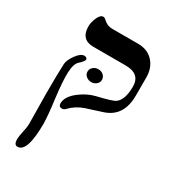

<svg xmlns="http://www.w3.org/2000/svg" viewBox="-220 -701 1010 1139"><g transform="rotate(30 285.0 -131.5)"><path d="M226.1 -8.8Q215.8 2.4 203.1 2.4Q180.2 2.4 180.2 -21.5Q180.2 -68.4 238.8 -112.8Q287.1 -149.4 340.3 -162.6Q443.4 -186.5 461.9 -200.7Q502.4 -230 502.9 -321.3Q502.9 -408.7 402.3 -408.7H181.6Q95.2 -408.7 95.2 -500Q95.2 -525.4 107.9 -556.2Q123 -592.8 143.6 -592.8Q153.8 -592.8 163.6 -582.5Q190.4 -557.1 223.6 -557.1H402.3Q467.3 -557.1 505.9 -515.4Q544.4 -473.6 544.4 -408.7V-284.2Q544.4 -140.6 427.7 -103Q397.5 -94.2 319.8 -68.4Q264.2 -49.3 226.1 -8.8ZM138.2 -34.2Q153.3 81.5 153.8 133.3Q153.8 330.1 87.4 330.1Q63.5 330.1 63.5 292Q63.5 272.9 71.8 236.1Q80.1 199.2 80.1 180.2Q80.1 146 78.9 76.2Q77.6 6.3 77.6 -27.8Q77.6 -171.4 81.1 -233.4Q82.5 -260.3 109.9 -298.3Q137.2 -336.4 162.6 -336.4Q167.5 -336.4 171.4 -335Q182.6 -330.1 182.6 -321.3Q182.6 -312.5 160.2 -289.6L153.8 -284.2Q129.4 -262.7 127 -203.1Q124.5 -143.6 138.2 -34.2ZM239.3 -295.9Q253.9 -308.6 274.4 -308.6Q294.9 -308.6 309.3 -295.9Q323.7 -283.2 323.7 -264.2Q323.7 -245.1 308.6 -232.9Q293.5 -220.7 274.4 -220.7Q255.4 -220.7 240 -232.9Q224.6 -245.1 224.6 -264.2Q224.6 -283.2 239.3 -295.9Z"/></g></svg>

Font: Accordance
Style: Bold
Weight: 700
Version: Version 1.2 (build January 31, 2020) Miklal Software Solutio